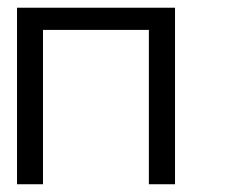

<svg xmlns="http://www.w3.org/2000/svg" viewBox="-20 -475 586 495"><path d="M431.2 0H363.8V-397.9H90.8V0H23.9V-455.1H431.2Z"/></svg>

Font: Anonymous Pro
Style: Regular
Weight: 400
Monospace: yes
Designer: Mark Simonson
Version: Version 1.003